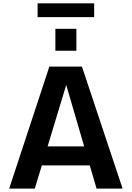

<svg xmlns="http://www.w3.org/2000/svg" viewBox="-20 -1114 778 1134"><path d="M34.2 0 271.5 -720.7H463.9L704.1 0H550.3L510.3 -137.2H227.1L185.5 0ZM261.2 -249.5H477.1L371.1 -612.3ZM307.1 -943.8H431.2V-814.5H307.1ZM202.1 -1094.2H536.1V-1012.7H202.1Z"/></svg>

Font: Monda
Style: Bold
Weight: 700
Designer: Vernon Adams
Foundry: Vernon Adams
Version: Version 2.100; ttfautohint (v1.8.3)